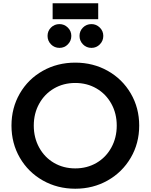

<svg xmlns="http://www.w3.org/2000/svg" viewBox="-20 -1139 918 1171"><path d="M50 -373Q50 -481 101 -569Q152 -657 241 -707Q330 -757 439 -757Q548 -757 637 -707Q726 -657 777.5 -569Q829 -481 829 -373Q829 -265 777.5 -177Q726 -89 637 -38.5Q548 12 439 12Q330 12 241 -38.5Q152 -89 101 -177Q50 -265 50 -373ZM439 -112Q511 -112 568.5 -145.5Q626 -179 659 -239Q692 -299 692 -373Q692 -447 659 -506.5Q626 -566 568.5 -599.5Q511 -633 439 -633Q367 -633 309.5 -599.5Q252 -566 219 -506.5Q186 -447 186 -373Q186 -299 219 -239Q252 -179 309.5 -145.5Q367 -112 439 -112ZM270 -920Q270 -950 291 -971Q312 -992 343 -992Q372 -992 393.5 -971Q415 -950 415 -920Q415 -890 394 -868.5Q373 -847 343 -847Q312 -847 291 -868.5Q270 -890 270 -920ZM301 -1119H579V-1022H301ZM538 -992Q567 -992 588.5 -971Q610 -950 610 -920Q610 -890 589 -868.5Q568 -847 538 -847Q507 -847 486 -868.5Q465 -890 465 -920Q465 -950 486 -971Q507 -992 538 -992Z"/></svg>

Font: Eudoxus Sans
Style: Bold
Weight: 700
Designer: Stijn de Vries
Foundry: tokotype
Version: Version 2.005